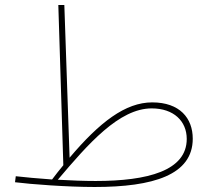

<svg xmlns="http://www.w3.org/2000/svg" viewBox="-20 -734 845 767"><path d="M358 13C592 13 750 -35 750 -180C750 -262 698 -325 588 -325C481 -325 378 -246 258 -104L237 -714H213L233 -74C218 -56 203 -37 188 -17C131 -21 78 -26 43 -30L40 -6C103 2 248 13 358 13ZM586 -301C674 -301 726 -250 726 -179C726 -52 570 -11 362 -11C317 -11 263 -13 211 -16C332 -159 456 -301 586 -301Z"/></svg>

Font: Noto Sans Arabic UI Th
Style: Regular
Weight: 100
Designer: Monotype Design Team, Nadine Chahine and Nizar Qandah
Foundry: Monotype Imaging Inc.
Version: Version 2.010